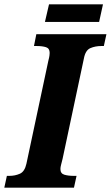

<svg xmlns="http://www.w3.org/2000/svg" viewBox="-41 -873 515 893"><path d="M-21 0 -9 -55H2Q29 -55 51.5 -65Q74 -75 82 -112L184 -591Q188 -606 189 -614.5Q190 -623 190 -627Q190 -648 173 -653.5Q156 -659 128 -659H117L128 -714H454L442 -659H431Q402 -659 379 -649Q356 -639 349 -600L250 -134Q246 -118 243 -106.5Q240 -95 240 -87Q240 -66 258 -60.5Q276 -55 303 -55H315L303 0ZM168 -771 187 -853H438L420 -771Z"/></svg>

Font: Noto Serif Condensed ExtraBold
Style: Italic
Weight: 800
Width: 3
Italic angle: -12°
Designer: Monotype Design Team
Foundry: Monotype Imaging Inc.
Version: Version 2.014; ttfautohint (v1.8.4.7-5d5b)